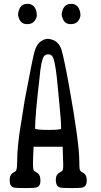

<svg xmlns="http://www.w3.org/2000/svg" viewBox="-20 -961 514 980"><path d="M151.4 -211.9Q148.4 -154.3 148.4 -128.9Q148.4 -103.5 150.4 -95.7Q152.3 -87.9 166 -81.1Q186.5 -71.3 186.5 -39.1Q186.5 -8.8 165 -3.9Q153.3 -1 107.9 -1Q62.5 -1 50.8 -3.9Q29.3 -8.8 29.3 -41Q29.3 -72.3 51.8 -82Q62.5 -86.9 64.5 -96.7Q67.4 -107.4 67.4 -132.8Q67.4 -219.7 89.8 -346.7Q97.7 -395.5 106.4 -451.2Q146.5 -664.1 155.3 -694.3Q167 -738.3 193.4 -752.9Q209 -762.7 223.1 -762.7Q237.3 -762.7 251 -756.8Q281.2 -745.1 293.9 -707Q308.6 -655.3 332 -525.4Q384.8 -232.4 384.8 -137.7Q384.8 -106.4 386.7 -96.7Q389.6 -85.9 402.3 -80.1Q422.9 -70.3 422.9 -41Q422.9 -9.8 401.4 -3.9Q388.7 -1 343.8 -1Q298.8 -1 287.1 -3.9Q265.6 -8.8 264.6 -42Q264.6 -71.3 287.1 -82Q299.8 -87.9 301.3 -96.7Q302.7 -105.5 302.7 -121.1Q302.7 -143.6 299.8 -211.9Q225.6 -211.9 151.4 -211.9ZM159.2 -304.7Q164.1 -297.9 227.1 -297.9Q290 -297.9 292 -304.7V-307.6Q292 -341.8 282.7 -435.1Q273.4 -528.3 270.5 -561.5Q259.8 -657.2 248 -671.9Q240.2 -684.6 225.6 -683.6Q210.9 -683.6 203.1 -671.9Q189.5 -650.4 181.6 -561.5Q159.2 -370.1 159.2 -307.6ZM161.1 -861.3Q148.4 -837.9 119.1 -837.9Q119.1 -837.9 118.2 -837.9Q89.8 -837.9 79.1 -862.3Q72.3 -876 72.3 -886.7V-887.7Q72.3 -898.4 78.1 -913.1Q89.8 -941.4 120.1 -941.4Q150.4 -941.4 162.1 -913.1Q168 -898.4 168 -885.3Q168 -872.1 161.1 -861.3ZM383.8 -861.3Q371.1 -837.9 341.8 -837.9Q341.8 -837.9 340.8 -837.9Q312.5 -837.9 301.8 -862.3Q294.9 -876 294.9 -886.7V-887.7Q294.9 -898.4 300.8 -913.1Q312.5 -941.4 342.8 -941.4Q373 -941.4 384.8 -913.1Q390.6 -899.4 390.6 -886.7Q390.6 -873 383.8 -861.3Z"/></svg>

Font: Semi-Sweet
Style: Book
Weight: 400
Designer: Walter E Stewart
Version: 0.5